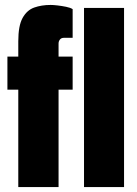

<svg xmlns="http://www.w3.org/2000/svg" viewBox="-20 -757 555 777"><path d="M54 0V-394H10V-528H54V-590Q54 -653 71.5 -684.5Q89 -716 118.5 -726.5Q148 -737 185 -737Q196 -737 213 -735Q230 -733 247.5 -729.5Q265 -726 274 -720V-604H239Q228 -604 222.5 -597Q217 -590 217 -581V-528H274V-394H217V0ZM320 0V-725H482V0Z"/></svg>

Font: Archivo ExtraCondensed Black
Style: Regular
Weight: 900
Width: 2
Designer: Hector Gatti
Foundry: Omnibus-Type
Version: Version 2.001; ttfautohint (v1.8.3)